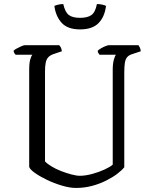

<svg xmlns="http://www.w3.org/2000/svg" viewBox="-20 -927 754 947"><path d="M355 0Q324 0 285.5 -11.5Q247 -23 211.5 -40Q176 -57 151.5 -74.5Q127 -92 124 -104V-582Q124 -617 129.5 -635Q135 -653 140 -657H57Q54 -660 51 -664.5Q48 -669 47 -677Q52 -682 63 -688Q74 -694 85.5 -699Q97 -704 102 -704H272Q276 -700 280 -693Q284 -686 285 -674L246 -661Q228 -655 218.5 -645Q209 -635 205.5 -618Q202 -601 202 -574V-131Q213 -119 234.5 -106Q256 -93 282 -83Q308 -73 332.5 -66.5Q357 -60 374 -60Q401 -60 434.5 -69Q468 -78 496 -91Q524 -104 536 -115V-582Q536 -613 541.5 -632.5Q547 -652 552 -657H471Q468 -661 465 -665.5Q462 -670 462 -677Q467 -682 478 -688.5Q489 -695 500.5 -699.5Q512 -704 516 -704H663Q666 -700 670 -692Q674 -684 674 -674L635 -661Q617 -656 608 -646Q599 -636 596 -618Q593 -600 593 -570V-102Q581 -87 558 -69.5Q535 -52 503 -36Q471 -20 433.5 -10Q396 0 355 0ZM375 -782Q314 -782 284.5 -814Q255 -846 248 -898Q255 -901 267 -904Q279 -907 292 -907Q301 -867 319.5 -853Q338 -839 375 -839Q411 -839 430.5 -852.5Q450 -866 458 -907Q473 -907 485 -904Q497 -901 503 -898Q496 -843 465.5 -812.5Q435 -782 375 -782Z"/></svg>

Font: Texturina 12pt ExtraLight
Style: Regular
Weight: 250
Designer: Guillermo Torres Carreño
Foundry: Omnibus-Type
Version: Version 1.002